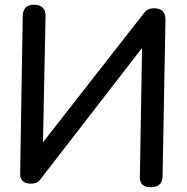

<svg xmlns="http://www.w3.org/2000/svg" viewBox="-20 -787 788 809"><path d="M578.6 -585 147 -27.3Q135.7 -12.7 107.9 -13.2Q64.5 -14.2 64.9 -55.7L75.7 -717.3Q76.2 -766.1 120.6 -767.1Q172.9 -768.1 171.9 -718.3L161.1 -187.5L589.4 -735.4Q601.1 -751 625.5 -752Q678.2 -753.9 677.2 -703.1L665 -43.5Q664.1 2 613.3 2Q568.8 1 569.3 -40.5Z"/></svg>

Font: Comic Relief LRS
Style: Regular
Weight: 400
Designer: Jeff Davis
Foundry: Loudifier
Version: Version 1.0